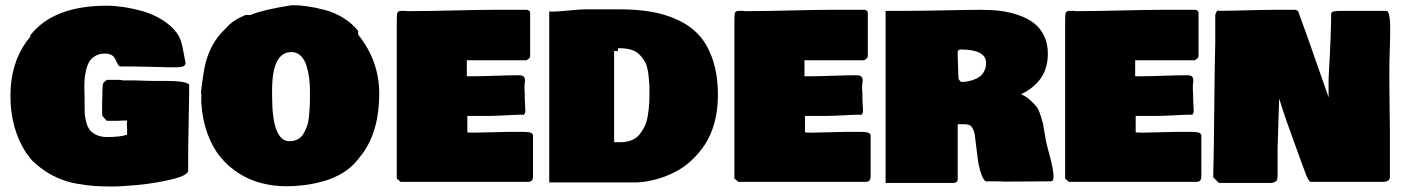

<svg xmlns="http://www.w3.org/2000/svg" viewBox="-20 -713 5343 728"><path d="M693.4 -64.5Q689.5 -46.4 627.2 -32Q564.9 -17.6 503.2 -11.7Q441.4 -5.9 405.3 -5.9Q367.2 -5.9 339.1 -7.8Q311 -9.8 272.2 -16.4Q233.4 -22.9 197.8 -38.8Q162.1 -54.7 130.9 -79.1L110.4 -96.7Q102.1 -102.5 93.8 -114.3L78.1 -134.8Q19.5 -227.1 19.5 -349.6Q19.5 -471.2 81.1 -556.6L94.7 -573.2V-580.1V-579.1Q182.6 -691.4 384.8 -691.4Q414.1 -691.4 448.5 -686.3Q482.9 -681.2 521.7 -670.2Q560.5 -659.2 595.2 -637.7Q629.9 -616.2 650.4 -587.9Q660.6 -574.2 666 -557.4Q671.4 -540.5 676 -513.9Q680.7 -487.3 683.6 -474.6Q683.6 -458 652.3 -458H612.3Q598.6 -458 556.4 -459.5Q514.2 -460.9 489.3 -460.9H435.5Q428.7 -463.4 423.1 -476.3Q417.5 -489.3 416 -491.2V-490.2Q407.2 -509.8 377 -509.8Q356.9 -509.8 342 -501.2Q327.1 -492.7 319.3 -480.2Q311.5 -467.8 306.9 -449Q302.2 -430.2 301 -414.6Q299.8 -398.9 299.8 -378.9Q299.8 -372.1 300.3 -359.9Q300.8 -347.7 300.8 -343.8V-306.6Q300.8 -289.1 302 -275.9Q303.2 -262.7 308.1 -246.1Q313 -229.5 321.8 -218.8Q330.6 -208 347.2 -200.7Q363.8 -193.4 386.7 -193.4Q434.6 -193.4 461.9 -202.1V-223.6Q461.9 -227.5 461.4 -233.9Q460.9 -240.2 460.9 -244.1Q460.9 -245.1 461.4 -249Q461.9 -252.9 461.9 -255.9H443.4Q439.5 -255.9 433.6 -255.4Q427.7 -254.9 425.8 -254.9H384.8L368.2 -273.4Q367.2 -278.3 367.2 -288.1V-318.4Q367.2 -324.2 367.7 -336.4Q368.2 -348.6 368.2 -356.4V-370.1Q368.2 -371.1 368.7 -374.5Q369.1 -377.9 369.1 -380.9V-384.8Q369.1 -393.6 372.6 -398.9Q376 -404.3 385.7 -410.2H431.6Q436.5 -410.2 446.3 -408.2H490.2Q539.1 -406.2 562.5 -406.2H609.4Q683.6 -406.2 697.3 -392.6Q697.3 -345.7 695.3 -250Q693.4 -154.3 693.4 -107.4Z M743.2 -353.5 742.2 -364.3Q751.5 -443.8 759.8 -475.1Q778.8 -548.3 828.1 -597.7L839.8 -609.4Q863.3 -636.7 911.1 -656.2H929.7Q977.5 -676.3 1086.9 -693.4Q1114.3 -693.4 1144.3 -689.2Q1174.3 -685.1 1210.9 -675.5Q1247.6 -666 1281.5 -645.3Q1315.4 -624.5 1337.9 -595.7V-582Q1418 -481.9 1418 -357.4Q1418 -217.3 1353.5 -128.9L1334 -104.5Q1311.5 -76.7 1278.1 -56.6Q1244.6 -36.6 1207 -26.1Q1169.4 -15.6 1135 -11.2Q1100.6 -6.8 1066.4 -6.8Q1016.1 -6.8 970.5 -18.8Q924.8 -30.8 885 -56.2Q845.2 -81.5 814.9 -118.7Q784.7 -155.8 765.9 -208.3Q747.1 -260.7 743.2 -324.2ZM1011.7 -349.6Q1011.7 -177.7 1077.1 -177.7Q1095.2 -177.7 1108.6 -184.6Q1122.1 -191.4 1130.4 -205.6Q1138.7 -219.7 1144 -234.4Q1149.4 -249 1151.6 -271Q1153.8 -293 1154.5 -309.6Q1155.3 -326.2 1155.3 -349.6V-367.2Q1155.3 -392.6 1152.3 -416Q1149.4 -439.5 1142.3 -463.1Q1135.3 -486.8 1120.6 -501.2Q1106 -515.6 1085 -515.6Q1011.7 -515.6 1011.7 -371.1Z M1484.4 -630.9Q1484.4 -660.2 1486.8 -665Q1491.2 -671.9 1501 -671.9H1512.7Q1520.5 -671.9 1523.4 -670.9H1548.8Q1598.1 -670.9 1698 -673.3Q1797.9 -675.8 1847.7 -675.8H1977.5Q1990.2 -674.3 1990.2 -663.1V-500Q1989.7 -497.1 1988.5 -494.9Q1987.3 -492.7 1986.6 -491.9Q1985.8 -491.2 1981.9 -488.5Q1978 -485.8 1976.6 -484.4H1750V-423.8H1771.5Q1799.8 -423.8 1857.9 -425.8Q1916 -427.7 1947.3 -427.7Q1960.9 -427.7 1965.8 -422.4Q1970.7 -417 1970.7 -407.2Q1970.7 -404.8 1969.7 -398.9Q1968.8 -393.1 1968.8 -390.6V-372.1Q1968.8 -370.1 1969.2 -364Q1969.7 -357.9 1969.7 -353.5V-339.8Q1969.7 -329.1 1970.7 -318.4Q1971.7 -307.6 1971.7 -299.8V-287.1Q1969.2 -281.2 1967.8 -279.3Q1966.3 -277.3 1962.9 -277.3V-278.3Q1944.8 -278.3 1900.6 -275.9Q1856.4 -273.4 1830.1 -273.4H1752V-210.9Q1755.9 -210.9 1763.7 -210.4Q1771.5 -210 1775.4 -210Q1797.4 -210 1840.3 -211.4Q1883.3 -212.9 1902.3 -212.9H1964.8Q1990.2 -212.9 1997.1 -207Q1999.5 -204.1 2001 -201.2V-44.9Q2001 -34.7 1997.1 -29.3Q1993.2 -23.9 1982.4 -23.4H1499L1484.4 -36.1Z M2326.2 -677.7Q2393.1 -677.7 2446.5 -668.9Q2500 -660.2 2549.1 -637.7Q2598.1 -615.2 2630.9 -579.1Q2663.6 -543 2682.9 -485.4Q2702.1 -427.7 2702.1 -351.6Q2702.1 -295.9 2689 -247.8Q2675.8 -199.7 2652.8 -165Q2629.9 -130.4 2600.3 -103.3Q2570.8 -76.2 2536.1 -59.1Q2501.5 -42 2466.8 -32.7Q2432.1 -23.4 2397.5 -21.5H2062.5V-669.9Q2064 -669.9 2067.9 -669.4Q2071.8 -668.9 2073.2 -668.9Q2094.2 -668.9 2137 -673.3Q2179.7 -677.7 2201.2 -677.7ZM2332 -173.8Q2356.9 -173.8 2376 -181.9Q2395 -189.9 2406.5 -205.1Q2418 -220.2 2425.5 -236.8Q2433.1 -253.4 2436.5 -275.9Q2439.9 -298.3 2441.2 -315.2Q2442.4 -332 2442.4 -353.5V-388.7Q2441.9 -392.1 2439.5 -421.9Q2437 -451.7 2428.7 -472.7Q2420.9 -487.8 2411.4 -498.8Q2401.9 -509.8 2392.6 -515.9Q2383.3 -522 2370.8 -525.1Q2358.4 -528.3 2348.1 -529.3Q2337.9 -530.3 2323.2 -530.3V-519.5H2308.6V-173.8Z M2764.6 -630.9Q2764.6 -660.2 2767.1 -665Q2771.5 -671.9 2781.2 -671.9H2793Q2800.8 -671.9 2803.7 -670.9H2829.1Q2878.4 -670.9 2978.3 -673.3Q3078.1 -675.8 3127.9 -675.8H3257.8Q3270.5 -674.3 3270.5 -663.1V-500Q3270 -497.1 3268.8 -494.9Q3267.6 -492.7 3266.8 -491.9Q3266.1 -491.2 3262.2 -488.5Q3258.3 -485.8 3256.8 -484.4H3030.3V-423.8H3051.8Q3080.1 -423.8 3138.2 -425.8Q3196.3 -427.7 3227.5 -427.7Q3241.2 -427.7 3246.1 -422.4Q3251 -417 3251 -407.2Q3251 -404.8 3250 -398.9Q3249 -393.1 3249 -390.6V-372.1Q3249 -370.1 3249.5 -364Q3250 -357.9 3250 -353.5V-339.8Q3250 -329.1 3251 -318.4Q3252 -307.6 3252 -299.8V-287.1Q3249.5 -281.2 3248 -279.3Q3246.6 -277.3 3243.2 -277.3V-278.3Q3225.1 -278.3 3180.9 -275.9Q3136.7 -273.4 3110.4 -273.4H3032.2V-210.9Q3036.1 -210.9 3043.9 -210.4Q3051.8 -210 3055.7 -210Q3077.6 -210 3120.6 -211.4Q3163.6 -212.9 3182.6 -212.9H3245.1Q3270.5 -212.9 3277.3 -207Q3279.8 -204.1 3281.2 -201.2V-44.9Q3281.2 -34.7 3277.3 -29.3Q3273.4 -23.9 3262.7 -23.4H2779.3L2764.6 -36.1Z M3337.9 -671.9H3428.7Q3470.7 -671.9 3563 -673.8Q3655.3 -675.8 3701.2 -675.8Q3740.7 -675.8 3775.1 -671.4Q3809.6 -667 3843 -655.3Q3876.5 -643.6 3900.1 -625.5Q3923.8 -607.4 3938.5 -577.9Q3953.1 -548.3 3953.1 -509.8Q3953.1 -456.5 3928.2 -418.9Q3903.3 -381.3 3851.6 -355.5Q3872.1 -346.7 3887.2 -332.5Q3902.3 -318.4 3910.4 -308.1Q3918.5 -297.9 3926 -273.7Q3933.6 -249.5 3935.1 -241.9Q3936.5 -234.4 3941.4 -204.6Q3942.9 -197.8 3943.4 -194.3Q3945.3 -174.8 3960 -122.8Q3974.6 -70.8 3974.6 -43Q3974.6 -25.4 3963.9 -25.4Q3934.6 -25.4 3875.2 -24.9Q3815.9 -24.4 3787.1 -24.4Q3775.4 -25.4 3752 -25.4H3718.8Q3709 -28.3 3699.7 -55.7Q3690.4 -83 3686.5 -117.2L3675.8 -204.1Q3672.9 -214.8 3671.1 -219.5Q3669.4 -224.1 3665 -230.7Q3660.6 -237.3 3653.1 -239.7Q3645.5 -242.2 3633.8 -242.2H3611.3V-46.9Q3611.3 -45.4 3611.3 -42.2Q3611.3 -39.1 3611.3 -37.8Q3611.3 -36.6 3611.3 -34.2Q3611.3 -31.7 3610.8 -30.5Q3610.4 -29.3 3609.9 -27.3Q3609.4 -25.4 3608.6 -24.7Q3607.9 -23.9 3606.7 -22.7Q3605.5 -21.5 3603.8 -21Q3602.1 -20.5 3599.9 -20Q3597.7 -19.5 3594.7 -19.5H3337.9ZM3614.3 -414.1Q3615.2 -413.1 3617.2 -409.9Q3619.1 -406.7 3621.1 -404.8Q3623 -402.8 3625 -402.3Q3639.6 -402.3 3654.3 -405.5Q3668.9 -408.7 3684.3 -416Q3699.7 -423.3 3709.2 -438.5Q3718.8 -453.6 3718.8 -474.6Q3718.8 -525.4 3621.1 -525.4Q3611.3 -522.9 3611.3 -517.6V-499Q3611.3 -484.9 3612.8 -456.5Q3614.3 -428.2 3614.3 -414.1Z M4018.6 -630.9Q4018.6 -660.2 4021 -665Q4025.4 -671.9 4035.2 -671.9H4046.9Q4054.7 -671.9 4057.6 -670.9H4083Q4132.3 -670.9 4232.2 -673.3Q4332 -675.8 4381.8 -675.8H4511.7Q4524.4 -674.3 4524.4 -663.1V-500Q4523.9 -497.1 4522.7 -494.9Q4521.5 -492.7 4520.8 -491.9Q4520 -491.2 4516.1 -488.5Q4512.2 -485.8 4510.7 -484.4H4284.2V-423.8H4305.7Q4334 -423.8 4392.1 -425.8Q4450.2 -427.7 4481.4 -427.7Q4495.1 -427.7 4500 -422.4Q4504.9 -417 4504.9 -407.2Q4504.9 -404.8 4503.9 -398.9Q4502.9 -393.1 4502.9 -390.6V-372.1Q4502.9 -370.1 4503.4 -364Q4503.9 -357.9 4503.9 -353.5V-339.8Q4503.9 -329.1 4504.9 -318.4Q4505.9 -307.6 4505.9 -299.8V-287.1Q4503.4 -281.2 4502 -279.3Q4500.5 -277.3 4497.1 -277.3V-278.3Q4479 -278.3 4434.8 -275.9Q4390.6 -273.4 4364.3 -273.4H4286.1V-210.9Q4290 -210.9 4297.9 -210.4Q4305.7 -210 4309.6 -210Q4331.5 -210 4374.5 -211.4Q4417.5 -212.9 4436.5 -212.9H4499Q4524.4 -212.9 4531.2 -207Q4533.7 -204.1 4535.2 -201.2V-44.9Q4535.2 -34.7 4531.2 -29.3Q4527.3 -23.9 4516.6 -23.4H4033.2L4018.6 -36.1Z M5238.3 -671.9Q5244.1 -669.9 5247.3 -655Q5250.5 -640.1 5251 -617.7Q5251.5 -595.2 5251 -574.7Q5250.5 -554.2 5249.8 -532.7Q5249 -511.2 5249 -505.9Q5248 -486.3 5248 -451.2V-399.4Q5248 -365.2 5249 -305.7Q5250 -246.1 5250 -217.8V-40Q5248 -23.4 5222.7 -23.4H4949.2Q4940.4 -25.4 4926.8 -64.5Q4917.5 -90.3 4895.8 -149.4Q4874 -208.5 4858.4 -253.2Q4842.8 -297.9 4830.1 -339.8V-342.8V-339.8Q4828.6 -307.6 4827.1 -243.9Q4825.7 -180.2 4824.2 -148.4V-48.8Q4824.2 -34.2 4820.8 -28.6Q4817.4 -22.9 4802.7 -19.5H4601.6L4580.1 -41Q4582.5 -122.1 4584 -294.9Q4585.4 -467.8 4587.9 -550.8V-656.2Q4592.8 -673.8 4599.6 -673.8V-671.9Q4632.8 -671.9 4703.9 -673.8Q4774.9 -675.8 4810.5 -675.8H4892.6Q4893.1 -675.8 4894 -675.3Q4902.8 -671.9 4903.8 -667.5L4904.3 -664.1Q4921.9 -616.7 4939.9 -565.9Q4958 -515.1 4982.9 -443.1Q5007.8 -371.1 5017.6 -343.8V-416Q5027.3 -587.9 5027.3 -660.2Q5027.3 -668 5038.1 -669.9Q5048.8 -671.9 5071.3 -671.9Z"/></svg>

Font: Bowlby One SC
Style: Regular
Weight: 400
Width: 1
Version: Version 1.2